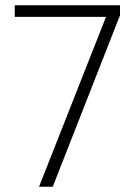

<svg xmlns="http://www.w3.org/2000/svg" viewBox="-20 -708 519 728"><path d="M128 0 382 -644H36V-688H435V-650L180 0Z"/></svg>

Font: Saira Semi Condensed ExtraLight
Style: Regular
Weight: 200
Width: 4
Designer: Hector Gatti with collaboration of the Omnibus-Type team
Foundry: Omnibus-Type
Version: Version 1.001; ttfautohint (v1.8)